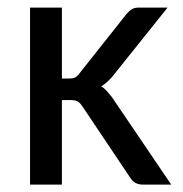

<svg xmlns="http://www.w3.org/2000/svg" viewBox="-20 -498 495 518"><path d="M147 -477.5V-286.1H166.5Q175.8 -286.1 181.6 -288.6Q187.5 -291 193.8 -299.3L321.8 -460.9Q328.6 -468.8 335.7 -473.1Q342.8 -477.5 354.5 -477.5H432.1L281.7 -289.6Q274.9 -282.2 268.1 -276.1Q261.2 -270 253.4 -265.1Q261.7 -259.8 268.3 -252.2Q274.9 -244.6 281.7 -236.3L441.9 0H365.2Q355 0 347.2 -3.7Q339.4 -7.3 333 -16.1L201.7 -211.9Q194.8 -221.7 188.5 -224.9Q182.1 -228 169.4 -228H147V0H61V-477.5Z"/></svg>

Font: Carlito
Style: Regular
Weight: 400
Designer: Lukasz Dziedzic
Foundry: tyPoland Lukasz Dziedzic
Version: Version 1.103; Beta1; all basic design good, some composites